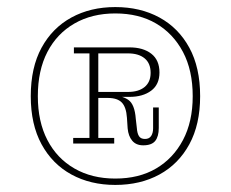

<svg xmlns="http://www.w3.org/2000/svg" viewBox="-20 -717 652 543"><path d="M187 -311V-327H233V-566H189V-583H258V-327H303V-311ZM385 -306Q365 -306 354 -319Q343 -332 341 -354L339 -384Q337 -414 324.5 -427Q312 -440 285 -440H258V-447H296Q325 -447 343 -434.5Q361 -422 364 -381L367 -355Q368 -340 373 -332Q378 -324 390 -324Q402 -324 407.5 -332.5Q413 -341 413 -354V-413H429V-355Q429 -331 419 -318.5Q409 -306 385 -306ZM258 -440V-457H342Q372 -457 389 -471Q406 -485 406 -511Q406 -538 389 -552Q372 -566 342 -566H258V-583H346Q385 -583 408 -565Q431 -547 431 -512Q431 -478 407.5 -460.5Q384 -443 346 -443H314L304 -440ZM306 -194Q236 -194 182 -223.5Q128 -253 97.5 -309Q67 -365 67 -445Q67 -526 97.5 -582Q128 -638 182 -667.5Q236 -697 306 -697Q377 -697 431 -667.5Q485 -638 515.5 -582Q546 -526 546 -445Q546 -365 515.5 -309Q485 -253 431 -223.5Q377 -194 306 -194ZM306 -212Q373 -212 421.5 -240.5Q470 -269 497.5 -321Q525 -373 525 -445Q525 -518 497.5 -570Q470 -622 421.5 -650.5Q373 -679 306 -679Q240 -679 190.5 -650.5Q141 -622 114 -570Q87 -518 87 -445Q87 -373 114 -321Q141 -269 190.5 -240.5Q240 -212 306 -212Z"/></svg>

Font: Montagu Slab 144pt ExtraLight
Style: Regular
Weight: 250
Version: Version 1.000